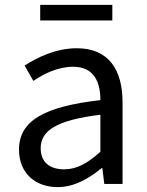

<svg xmlns="http://www.w3.org/2000/svg" viewBox="-20 -755 604 788"><path d="M217 13C284 13 345 -22 397 -65H400L408 0H483V-334C483 -468 427 -557 295 -557C208 -557 131 -518 81 -486L117 -423C160 -452 217 -481 280 -481C369 -481 392 -414 392 -344C161 -318 58 -259 58 -141C58 -43 126 13 217 13ZM243 -60C189 -60 147 -85 147 -147C147 -217 209 -262 392 -284V-132C339 -85 296 -60 243 -60ZM145 -671H441V-735H145Z"/></svg>

Font: Noto Sans CJK SC Regular
Style: Regular
Weight: 400
Designer: Ryoko NISHIZUKA (kana & ideographs); Paul D. Hunt (Latin, Greek & Cyrillic); Wenlong ZHANG (bopomofo); Sandoll Communica
Foundry: Adobe Systems Incorporated
Version: Version 1.004;PS 1.004;hotconv 1.0.82;makeotf.lib2.5.63406